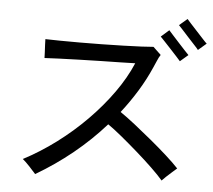

<svg xmlns="http://www.w3.org/2000/svg" viewBox="-58 -932 1116 1006"><g transform="rotate(5 500.0 -428.5)"><path d="M163 11Q151 -3 129.5 -26Q108 -49 92 -62Q180 -108 263 -170Q346 -232 418 -305Q490 -378 546 -456.5Q602 -535 635 -613Q607 -612 559 -611Q511 -610 453.5 -609Q396 -608 339 -606Q282 -604 234.5 -602.5Q187 -601 159 -599Q159 -609 158 -628.5Q157 -648 156 -667.5Q155 -687 155 -698Q184 -697 231 -696.5Q278 -696 335 -696Q392 -696 451.5 -697Q511 -698 565 -699.5Q619 -701 660.5 -703Q702 -705 723 -707Q729 -701 744 -687Q759 -673 764 -668Q755 -655 747 -635.5Q739 -616 731 -599Q703 -535 665 -473Q627 -411 581 -352Q615 -329 659.5 -294Q704 -259 750.5 -220.5Q797 -182 837.5 -145.5Q878 -109 902 -83Q895 -77 878.5 -62.5Q862 -48 847 -34Q832 -20 826 -13Q804 -39 766 -75.5Q728 -112 683.5 -151Q639 -190 596.5 -225Q554 -260 522 -282Q446 -196 355 -122Q264 -48 163 11ZM956 -711Q952 -717 936 -734Q920 -751 901 -772Q882 -793 866.5 -810Q851 -827 846 -832L888 -868Q893 -862 908.5 -845Q924 -828 943 -807.5Q962 -787 977.5 -770Q993 -753 999 -748ZM867 -644Q862 -650 846.5 -667Q831 -684 812 -704.5Q793 -725 777 -742Q761 -759 756 -764L798 -801Q803 -795 819 -777.5Q835 -760 853.5 -739.5Q872 -719 888 -702Q904 -685 909 -680Z"/></g></svg>

Font: Zen Kaku Gothic Antique Medium
Style: Regular
Weight: 500
Designer: Yoshimichi Ohira
Foundry: Positype
Version: Version 1.002